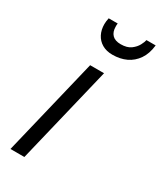

<svg xmlns="http://www.w3.org/2000/svg" viewBox="-190 -816 745 885"><g transform="rotate(30 182.5 -374.0)"><path d="M24 0 149 -518H223L98 0ZM213 -611Q181 -611 158 -624.5Q135 -638 123 -661.5Q111 -685 111 -715Q111 -722 112 -730.5Q113 -739 115 -748H163Q162 -744 162 -739.5Q162 -735 162 -731Q162 -703 177 -687.5Q192 -672 222 -672Q256 -672 275.5 -686.5Q295 -701 304.5 -719Q314 -737 316 -748H365Q360 -702 339 -671.5Q318 -641 286 -626Q254 -611 213 -611Z"/></g></svg>

Font: Ubuntu Sans
Style: Italic
Weight: 400
Italic angle: -13.5°
Designer: Dalton Maag Ltd
Foundry: Dalton Maag Ltd
Version: Version 1.006